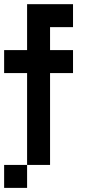

<svg xmlns="http://www.w3.org/2000/svg" viewBox="-20 -798 484 929"><path d="M222.2 -555.6H333.3V-444.4H222.2V0H111.1V-444.4H0V-555.6H111.1V-777.8H333.3V-666.7H222.2ZM111.1 111.1H0V0H111.1Z"/></svg>

Font: Pixeloid Sans
Style: Regular
Weight: 400
Designer: GGBotNet
Foundry: GGBotNet
Version: 0.5